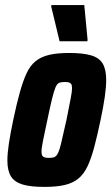

<svg xmlns="http://www.w3.org/2000/svg" viewBox="-20 -726 437 754"><path d="M155 8Q100 8 68.5 -1.5Q37 -11 23 -33.5Q9 -56 9 -95Q9 -124 15 -163.5Q21 -203 32 -255Q45 -317 57.5 -362Q70 -407 84 -437.5Q98 -468 119.5 -485.5Q141 -503 173 -510.5Q205 -518 251 -518Q306 -518 338 -508.5Q370 -499 383.5 -476Q397 -453 397 -412Q397 -384 391.5 -345.5Q386 -307 375 -255Q362 -193 350 -148Q338 -103 323.5 -72.5Q309 -42 287.5 -24.5Q266 -7 234 0.5Q202 8 155 8ZM172 -106Q183 -106 190.5 -108Q198 -110 203.5 -117.5Q209 -125 214 -141Q219 -157 225 -185Q231 -213 241 -255Q251 -307 257 -336.5Q263 -366 263 -380Q263 -391 259.5 -396Q256 -401 250 -402.5Q244 -404 234 -404Q220 -404 212 -400.5Q204 -397 198 -383Q192 -369 184.5 -338.5Q177 -308 166 -255Q155 -203 149 -174Q143 -145 143 -130Q143 -119 146.5 -114Q150 -109 156.5 -107.5Q163 -106 172 -106ZM214 -564 181 -701 182 -706H311L324 -569L323 -564Z"/></svg>

Font: Saira Condensed ExtraBold
Style: Italic
Weight: 800
Width: 3
Italic angle: -12°
Designer: Hector Gatti with collaboration of the Omnibus-Type team
Foundry: Omnibus-Type
Version: Version 1.101